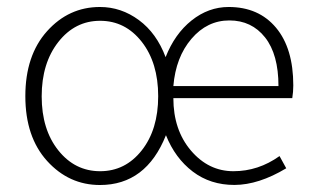

<svg xmlns="http://www.w3.org/2000/svg" viewBox="-20 -512 888 544"><path d="M769 -268.1Q769 -357.9 731 -406Q692.9 -454.1 629.9 -454.1Q566.9 -454.1 522.5 -402.1Q478 -350.1 471.2 -268.1ZM145.3 -85.9Q192.4 -26.9 263.7 -26.9Q335 -26.9 381.6 -85.9Q428.2 -145 428.2 -239.5Q428.2 -334 381.6 -393.6Q335 -453.1 263.7 -453.1Q192.4 -453.1 145.3 -393.1Q98.1 -333 98.1 -239Q98.1 -145 145.3 -85.9ZM263.2 12.2Q175.3 12.2 113.5 -55.9Q51.8 -124 51.8 -239.5Q51.8 -355 113.3 -423.6Q174.8 -492.2 263.2 -492.2Q323.2 -492.2 373.5 -455.1Q423.8 -418 449.2 -350.1Q475.1 -416 522.9 -454.1Q570.8 -492.2 627.9 -492.2Q712.9 -492.2 762 -433.6Q811 -375 811 -270Q811 -252 808.1 -233.9H471.2Q471.2 -144 521 -85.4Q570.8 -26.9 641.4 -26.9Q711.9 -26.9 772 -69.8L791 -35.2Q712.9 11.7 644.5 12Q576.2 12.2 526.1 -25.9Q476.1 -64 450.2 -128.9Q394 12.2 263.2 12.2Z"/></svg>

Font: SourceSansPro-Light
Style: Regular
Weight: 300
Designer: Paul D. Hunt
Foundry: Adobe Systems Incorporated
Version: Version 2.020;PS 2.0;hotconv 1.0.86;makeotf.lib2.5.63406